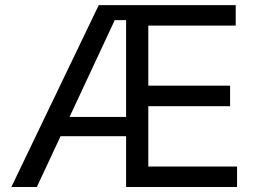

<svg xmlns="http://www.w3.org/2000/svg" viewBox="-20 -748 1034 768"><path d="M25.4 0 375 -727.5H922.9V-645.5H573.2V-405.3H900.4V-323.2H573.2V-82H928.2V0H484.4V-667.5H439L127.4 0ZM192.9 -203.1V-280.3H527.8V-203.1Z"/></svg>

Font: Adwaita Sans
Style: Regular
Weight: 400
Designer: Rasmus Andersson
Foundry: rsms
Version: Version 4.001;git-9221beed3